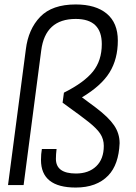

<svg xmlns="http://www.w3.org/2000/svg" viewBox="-20 -831 611 862"><path d="M320 11Q164 11 164 -113Q164 -140 168 -162H234Q231 -138 231 -118Q231 -52 321 -52Q378 -52 412 -84.5Q446 -117 446 -176Q446 -206 430.5 -230Q415 -254 377 -284Q358 -300 261 -370L267 -415Q357 -460 397 -509.5Q437 -559 437 -633Q437 -746 320 -746Q183 -746 165 -604L86 0H16L96 -609Q107 -700 160.5 -755.5Q214 -811 320 -811Q410 -811 459.5 -769.5Q509 -728 509 -649Q509 -566 472 -506Q435 -446 348 -394L410 -348Q467 -305 492 -268.5Q517 -232 517 -188Q513 -92 466 -43Q414 11 320 11Z"/></svg>

Font: Tanohe Sans
Style: Italic
Weight: 400
Designer: Village Type and Design LLC & Cristiano Sobral
Foundry: Cooper Hewitt Smithsonian Design Museum
Version: Version 1.00;September 29, 2021;FontCreator 13.0.0.2655 64-b